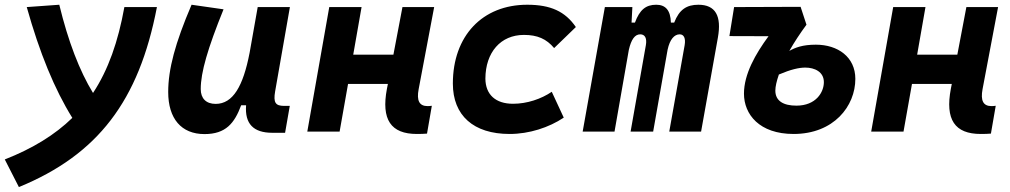

<svg xmlns="http://www.w3.org/2000/svg" viewBox="-77 -547 4199 798"><path d="M1.5 230.5C329.1 96.2 500.5 -127.4 575.2 -517.6H439.9C414.1 -374 373 -256.8 309.6 -160.6C253.4 -252.9 206.5 -374.5 169.4 -527.3L34.2 -517.6C87.4 -327.6 149.9 -175.3 223.6 -57.1C151.4 13.2 59.6 69.8 -57.1 115.7Z M772.9 10.3C861.3 10.3 897.5 -34.7 925.3 -109.4H945.8C939.9 -32.7 976.1 4.9 1054.7 4.9H1107.9L1127.4 -106.9H1104C1067.9 -106.9 1058.6 -120.6 1066.4 -166.5L1127.9 -517.6H994.1L960 -325.2V-325.7C933.6 -189.5 891.6 -115.2 819.3 -115.2C779.8 -115.2 757.3 -137.7 757.3 -176.8C757.3 -246.1 786.1 -345.2 852.1 -508.3L719.2 -527.3C650.9 -367.7 622.1 -259.3 622.1 -164.6C622.1 -53.7 676.8 10.3 772.9 10.3Z M1200.2 0H1334.5L1369.6 -198.2H1535.2L1531.2 -178.2C1506.8 -49.8 1547.4 9.8 1655.8 9.8C1672.4 9.8 1685.5 9.3 1697.8 8.3L1717.8 -107.4C1711.4 -106.4 1705.6 -106 1700.2 -106C1666 -106 1653.8 -128.4 1663.1 -176.8L1727.5 -517.6H1595.7L1558.1 -319.8H1391.1L1425.8 -517.6H1291.5Z M2055.2 -115.7C1982.9 -115.7 1940.9 -153.8 1940.4 -220.2C1940.9 -329.6 2003.9 -401.9 2100.6 -401.9C2156.7 -401.9 2194.3 -385.3 2226.1 -347.2L2316.4 -434.6C2272 -499.5 2211.4 -527.3 2114.3 -527.3C1927.7 -527.3 1805.2 -397.5 1805.2 -199.7C1805.2 -66.9 1891.1 9.8 2041 9.8C2123 9.8 2204.6 -17.1 2266.1 -58.1L2216.3 -165.5C2172.4 -135.7 2113.8 -115.7 2055.2 -115.7Z M2551.3 -517.6H2437L2344.7 0H2477.1L2536.6 -339.8C2546.4 -382.8 2561.5 -404.3 2584 -404.3C2604 -404.3 2612.3 -387.7 2607.4 -359.4L2543.9 0H2637.7L2697.8 -340.8C2707 -383.3 2725.6 -404.3 2748 -404.3C2765.6 -404.3 2773.4 -387.7 2768.6 -359.4L2704.6 0H2836.9L2906.7 -390.6C2922.9 -481 2896.5 -527.3 2825.7 -527.3C2776.9 -527.3 2746.1 -507.3 2725.1 -453.1H2711.4C2710 -504.4 2689 -527.3 2650.4 -527.3C2607.4 -527.3 2581.5 -506.3 2562 -453.1H2547.9Z M3221.2 9.8C3388.7 9.8 3478 -106 3478 -219.2C3478 -310.1 3405.3 -361.3 3314 -361.3C3258.3 -361.3 3228 -349.1 3203.6 -335.4C3224.1 -371.6 3248 -407.7 3274.9 -444.3L3250.5 -518.6L2974.1 -517.6L2954.6 -397L3117.2 -396.5C3063 -322.8 3015.1 -238.8 3015.1 -157.7C3015.1 -71.8 3079.1 9.8 3221.2 9.8ZM3160.2 -237.3C3209.5 -258.3 3243.7 -266.1 3270 -266.1C3308.6 -266.1 3347.2 -248.5 3347.2 -205.6C3347.2 -163.6 3314.5 -107.9 3232.9 -107.9C3179.2 -107.9 3145.5 -127.4 3145.5 -170.4C3145.5 -187.5 3150.9 -210 3160.2 -237.3Z M3543.9 0H3678.2L3713.4 -198.2H3878.9L3875 -178.2C3850.6 -49.8 3891.1 9.8 3999.5 9.8C4016.1 9.8 4029.3 9.3 4041.5 8.3L4061.5 -107.4C4055.2 -106.4 4049.3 -106 4043.9 -106C4009.8 -106 3997.6 -128.4 4006.8 -176.8L4071.3 -517.6H3939.5L3901.9 -319.8H3734.9L3769.5 -517.6H3635.3Z"/></svg>

Font: Cascadia Code NF
Style: Bold Italic
Weight: 700
Italic angle: -10°
Monospace: yes
Designer: Aaron Bell
Foundry: Saja Typeworks
Version: Version 2404.023